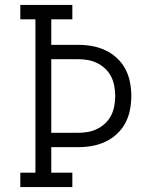

<svg xmlns="http://www.w3.org/2000/svg" viewBox="-20 -755 640 775"><path d="M62 0V-58H123V-677H62V-735H272V-677H187V-574H296Q324 -574 352 -569Q380 -564 405.5 -552Q431 -540 452 -520.5Q473 -501 486 -476.5Q499 -452 504.5 -424Q510 -396 510 -368Q510 -339 504.5 -311Q499 -283 486 -258.5Q473 -234 452 -214.5Q431 -195 405.5 -183Q380 -171 352 -166Q324 -161 296 -161H187V-58H272V0ZM187 -219H296Q316 -219 335.5 -222.5Q355 -226 373 -235Q391 -244 405.5 -258Q420 -272 429 -290Q438 -308 441.5 -328Q445 -348 445 -368Q445 -387 441.5 -407Q438 -427 429 -445Q420 -463 405.5 -477Q391 -491 373 -500Q355 -509 335.5 -512.5Q316 -516 296 -516H187Z"/></svg>

Font: Iosevka Etoile Light
Style: Regular
Weight: 300
Designer: Belleve Invis
Foundry: Belleve Invis
Version: Version 25.0.1; ttfautohint (v1.8.4)